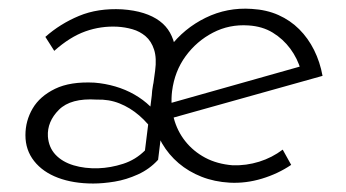

<svg xmlns="http://www.w3.org/2000/svg" viewBox="-20 -423 816 453"><path d="M522 8Q486 6 455.5 -6Q425 -18 401.5 -38Q378 -58 362.5 -84.5Q347 -111 341 -142.5Q335 -174 339 -209Q346 -266 380 -311Q414 -356 465 -381Q516 -406 574 -402Q609 -400 637 -387.5Q665 -375 686 -354Q707 -333 721 -305Q735 -277 741 -244L373 -141L369 -176L702 -270L690 -257Q682 -285 665 -308Q648 -331 623.5 -346Q599 -361 566 -363Q521 -366 482.5 -346Q444 -326 418 -290.5Q392 -255 386 -208Q382 -175 390 -144.5Q398 -114 417 -90Q436 -66 464 -51Q492 -36 529 -33Q561 -32 591.5 -41.5Q622 -51 647 -70L667 -34Q636 -13 598 -1.5Q560 10 522 8ZM200 10Q153 10 117 -3.5Q81 -17 60.5 -43Q40 -69 40 -104Q40 -138 57 -167Q74 -196 110 -213.5Q146 -231 203 -228Q228 -226 252 -219Q276 -212 297 -200Q318 -188 334.5 -172Q351 -156 361 -137L348 -105Q330 -132 308.5 -150.5Q287 -169 262 -179Q237 -189 208 -188Q147 -192 119 -164Q91 -136 93 -101Q95 -75 111 -58Q127 -41 153.5 -33Q180 -25 212 -26Q241 -27 270.5 -36.5Q300 -46 322 -68L339 -205L366 -152L353 -46Q333 -24 305.5 -11.5Q278 1 250.5 5.5Q223 10 200 10ZM339 -205 346 -256Q350 -286 343.5 -306Q337 -326 323.5 -337.5Q310 -349 292.5 -354Q275 -359 257 -360Q218 -362 181.5 -349Q145 -336 108 -303L87 -336Q122 -367 166.5 -385.5Q211 -404 268 -401Q297 -399 319 -392Q341 -385 356.5 -373.5Q372 -362 381 -346Q390 -330 393.5 -310Q397 -290 394 -267L391 -246Z"/></svg>

Font: Josefin Sans Thin Light
Style: Italic
Weight: 300
Italic angle: -7°
Version: Version 2.000